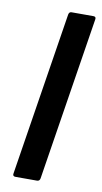

<svg xmlns="http://www.w3.org/2000/svg" viewBox="-78 -693 389 732"><g transform="rotate(10 116.0 -327.5)"><path d="M37 0Q25 0 27 -11L127 -644Q129 -655 138 -655H223Q234 -655 232 -644L132 -11Q130 0 120 0Z"/></g></svg>

Font: Sofia Sans Condensed
Style: Bold Italic
Weight: 700
Italic angle: -9°
Version: Version 4.100